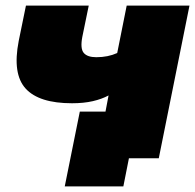

<svg xmlns="http://www.w3.org/2000/svg" viewBox="-20 -567 699 688"><path d="M238 -197Q120 -197 72 -249.5Q24 -302 47 -420L73 -547H298L275 -435Q267 -393 280 -377.5Q293 -362 325 -362Q367 -362 400 -377L434 -547H659L549 0H442L422 101H212L266 -167H358L369 -225Q345 -212 312.5 -204.5Q280 -197 238 -197Z"/></svg>

Font: Montserrat Black
Style: Italic
Weight: 900
Italic angle: -11.3°
Designer: Julieta Ulanovsky
Foundry: Julieta Ulanovsky
Version: Version 9.000; ttfautohint (v1.8.4.7-5d5b)